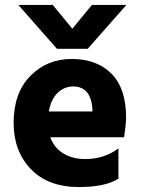

<svg xmlns="http://www.w3.org/2000/svg" viewBox="-20 -750 573 775"><path d="M458 -29Q406 5 299 5Q174 5 104.5 -67.5Q35 -140 35 -254Q35 -375 102.5 -443.5Q170 -512 269 -512Q371 -512 430 -452.5Q489 -393 489 -275Q489 -252 481 -196H183Q198 -154 235 -131Q272 -108 324 -108Q401 -108 458 -151ZM275 -401Q240 -401 213 -375.5Q186 -350 177 -300H353V-312Q346 -401 275 -401ZM334 -553H210L54 -730H193L272 -634L351 -730H490Z"/></svg>

Font: Hind Guntur
Style: Bold
Weight: 700
Designer: Manushi Parikh, Hitesh Malaviya
Foundry: Indian Type Foundry
Version: Version 1.002;PS 1.0;hotconv 1.0.86;makeotf.lib2.5.63406; tt